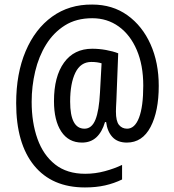

<svg xmlns="http://www.w3.org/2000/svg" viewBox="-20 -738 765 843"><path d="M677 -361Q677 -249 641 -180.5Q605 -112 537 -112Q496 -112 473.5 -136.5Q451 -161 446 -202H441Q428 -158 403 -135Q378 -112 340 -112Q281 -112 249 -160.5Q217 -209 217 -294Q217 -402 261 -463Q305 -524 385 -524Q415 -524 445.5 -518.5Q476 -513 499 -504L491 -297Q490 -281 489.5 -268Q489 -255 489 -248Q489 -206 502.5 -189.5Q516 -173 538 -173Q572 -173 590.5 -221.5Q609 -270 609 -362Q609 -452 580.5 -518.5Q552 -585 501.5 -621.5Q451 -658 385 -658Q315 -658 265 -626.5Q215 -595 182.5 -542.5Q150 -490 134.5 -424.5Q119 -359 119 -291Q119 -200 144.5 -128.5Q170 -57 222 -16Q274 25 354 25Q398 25 440.5 13.5Q483 2 516 -14V50Q481 67 441.5 76Q402 85 353 85Q208 85 129.5 -11.5Q51 -108 51 -285Q51 -415 92.5 -513Q134 -611 209 -665Q284 -719 385 -718Q474 -718 539.5 -671Q605 -624 641 -543.5Q677 -463 677 -361ZM288 -292Q288 -173 351 -173Q383 -173 399 -212.5Q415 -252 419 -332L426 -460Q407 -466 381 -466Q334 -466 311 -419Q288 -372 288 -292Z"/></svg>

Font: Noto Sans Tamil Condensed
Style: Regular
Weight: 400
Width: 3
Designer: Jelle Bosma - Monotype Design Team
Foundry: Monotype Imaging Inc.
Version: Version 2.004; ttfautohint (v1.8.4.7-5d5b)